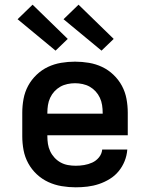

<svg xmlns="http://www.w3.org/2000/svg" viewBox="-20 -791 640 819"><path d="M303 8Q273 8 243 3Q213 -2 186 -14.5Q159 -27 137 -47.5Q115 -68 100.5 -94.5Q86 -121 80.5 -150.5Q75 -180 75 -210V-310Q75 -340 80.5 -369.5Q86 -399 100 -425Q114 -451 136 -472Q158 -493 184.5 -505.5Q211 -518 240.5 -523Q270 -528 300 -528Q330 -528 359.5 -523Q389 -518 415.5 -505.5Q442 -493 464 -472Q486 -451 500 -425Q514 -399 519.5 -369.5Q525 -340 525 -310V-214H182V-210Q182 -193 184.5 -177Q187 -161 194 -146Q201 -131 212.5 -118.5Q224 -106 238.5 -98Q253 -90 269.5 -87Q286 -84 303 -84Q321 -84 339 -87Q357 -90 373.5 -97.5Q390 -105 402 -119.5Q414 -134 416 -153H523Q521 -127 511.5 -103.5Q502 -80 486 -60.5Q470 -41 448 -27.5Q426 -14 402 -6Q378 2 353 5Q328 8 303 8ZM182 -306H418V-310Q418 -326 415.5 -342.5Q413 -359 406 -374Q399 -389 388 -401Q377 -413 363 -421Q349 -429 332.5 -432.5Q316 -436 300 -436Q284 -436 267.5 -432.5Q251 -429 237 -421Q223 -413 212 -401Q201 -389 194 -374Q187 -359 184.5 -342.5Q182 -326 182 -310ZM413 -575 251 -709 315 -771 465 -625ZM217 -575 55 -709 119 -771 269 -625Z"/></svg>

Font: Iosevka SS04 Semibold Extended
Style: Regular
Weight: 600
Width: 7
Monospace: yes
Designer: Belleve Invis
Foundry: Belleve Invis
Version: Version 19.0.0; ttfautohint (v1.8.4)